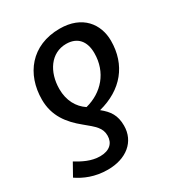

<svg xmlns="http://www.w3.org/2000/svg" viewBox="-198 -669 946 1017"><g transform="rotate(-30 275.0 -160.5)"><path d="M317 -548C143 -548 48 -424 48 -269C48 -169 100 -103 169 -47C225 -1 254 22 254 69C254 115 224 145 166 145C112 145 65 120 26 96L-16 171C27 200 86 227 166 227C279 227 356 165 356 67C356 4 332 -31 287 -67C435 -105 521 -209 521 -357C521 -459 455 -548 317 -548ZM306 -461C375 -461 412 -417 412 -344C412 -227 338 -144 233 -117C186 -148 156 -201 156 -271C156 -376 213 -461 306 -461Z"/></g></svg>

Font: Noto Sans Medium
Style: Italic
Weight: 500
Italic angle: -12°
Designer: Monotype Design Team
Foundry: Monotype Imaging Inc.
Version: Version 2.013